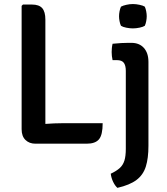

<svg xmlns="http://www.w3.org/2000/svg" viewBox="-20 -710 828 950"><path d="M204.5 1H155.5Q125 1 106 -17.5Q87 -36 87 -70.5V-681L93.5 -687.5H138Q173 -687.5 188.8 -669.8Q204.5 -652 204.5 -613ZM488 -100.5Q488 -42.5 469.8 -20.8Q451.5 1 409 1H155.5L94 -84Q144 -92.5 197.5 -96.5Q251 -100.5 294.5 -100.5ZM714.5 11Q714.5 73 701.5 114.2Q688.5 155.5 655.2 180.5Q622 205.5 561 219.5Q549 209 539.8 189.8Q530.5 170.5 528 149.5Q556.5 136 572.5 121.5Q588.5 107 595.5 84.8Q602.5 62.5 602.5 26.5V-359.5Q602.5 -385.5 592.8 -399Q583 -412.5 558 -412.5H537Q532.5 -432.5 532.5 -452.5Q532.5 -462 533.5 -472.5Q534.5 -483 537 -493.5Q559 -496 580.8 -497Q602.5 -498 615 -498H630Q669.5 -498 692 -472.8Q714.5 -447.5 714.5 -403.5ZM569 -629.5Q569 -641 571.5 -654Q574 -667 578.5 -677Q588.5 -682.5 605.2 -686.2Q622 -690 637.5 -690Q653 -690 670.5 -686.2Q688 -682.5 696.5 -677Q701 -667 703.5 -653.8Q706 -640.5 706 -629.5Q706 -618.5 703.5 -605.2Q701 -592 696.5 -582.5Q688.5 -577 670.8 -573.2Q653 -569.5 637.5 -569.5Q622 -569.5 604.8 -573Q587.5 -576.5 578.5 -582.5Q574 -592 571.5 -605.2Q569 -618.5 569 -629.5Z"/></svg>

Font: Signika Light Medium
Style: Regular
Weight: 500
Version: Version 2.003;gftools[0.9.32]